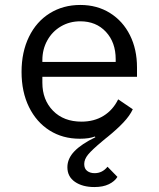

<svg xmlns="http://www.w3.org/2000/svg" viewBox="-20 -548 640 775"><path d="M252 127Q252 92 280.5 62.5Q309 33 365 6L363 3Q340 12 302 12Q233 12 180 -21.5Q127 -55 97 -116Q67 -177 67 -258Q67 -338 97 -399.5Q127 -461 181 -494.5Q235 -528 304 -528Q372 -528 424 -495.5Q476 -463 504.5 -406Q533 -349 533 -276V-238H151V-214Q151 -145 194 -101Q237 -57 309 -57Q360 -57 398 -80.5Q436 -104 457 -147L516 -107Q504 -81 478 -53.5Q452 -26 415 4L405 12L393 22Q351 57 335.5 76Q320 95 320 114Q320 133 332 142Q344 151 362 151Q393 151 414 125L454 166Q443 184 419.5 195.5Q396 207 361 207Q313 207 282.5 186Q252 165 252 127ZM447 -298V-309Q447 -377 407.5 -419.5Q368 -462 304 -462Q261 -462 226 -441.5Q191 -421 171 -385Q151 -349 151 -305V-298Z"/></svg>

Font: iA Writer Duo V
Style: Regular
Weight: 400
Designer: Mike Abbink, Paul van der Laan, Pieter van Rosmalen, Oliver Reichenstein
Foundry: Information Architects Inc.
Version: Version 2.000